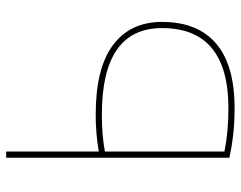

<svg xmlns="http://www.w3.org/2000/svg" viewBox="-99 -671 780 622"><g transform="rotate(-90 291.0 -360.0)"><path d="M91 -730H111V-430Q169 -440 231 -440Q381 -440 456 -384Q531 -328 531 -225Q531 -110 461 -50Q391 10 251 10Q167 10 91 -7ZM111 -410V-23Q175 -10 251 -10Q511 -10 511 -225Q511 -420 231 -420Q161 -420 111 -410Z"/></g></svg>

Font: Mplus 1p Thin
Style: Regular
Weight: 250
Version: Version 1.061